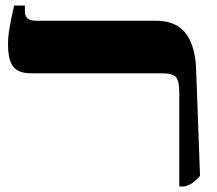

<svg xmlns="http://www.w3.org/2000/svg" viewBox="-20 -667 783 694"><path d="M628 7V-333Q628 -374 616.5 -388Q605 -402 565 -402H92Q47 -402 28 -426Q9 -450 9 -506Q9 -534 14 -564Q19 -594 31 -647H70V-625Q70 -592 111 -592H544Q616 -592 651 -547Q686 -502 689 -415L703 -31Q688 -15 677.5 -7Q667 1 647 7Z"/></svg>

Font: Noto Serif Hebrew SemiCondensed Black
Style: Regular
Weight: 900
Width: 4
Designer: Monotype Design Team
Foundry: Monotype Imaging Inc.
Version: Version 2.004; ttfautohint (v1.8.4.7-5d5b)